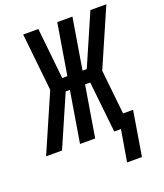

<svg xmlns="http://www.w3.org/2000/svg" viewBox="-188 -844 985 1154"><g transform="rotate(-20 304.5 -267.0)"><path d="M423 201 457 0H414L379 -326H346L292 0H195L249 -326H222L80 0H-22L138 -367L99 -735H196L230 -409H263L317 -735H414L360 -409H387L529 -735H631L471 -368L501 -84H565L518 201Z"/></g></svg>

Font: Iosevka SS04 Md Ex Obl
Style: Regular
Weight: 500
Width: 7
Italic angle: -9°
Monospace: yes
Designer: Belleve Invis
Foundry: Belleve Invis
Version: Version 19.0.0; ttfautohint (v1.8.4)